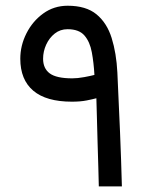

<svg xmlns="http://www.w3.org/2000/svg" viewBox="-20 -663 541 683"><path d="M52.2 -454.1Q52.2 -501 74 -544.2Q95.7 -587.4 133.8 -615Q171.9 -642.6 220.7 -642.6Q286.1 -642.6 323.2 -612.1Q360.4 -581.5 377.2 -527.8Q394 -474.1 397.5 -405.3Q402.8 -292 407 -192.9Q411.1 -93.8 413.6 0H331.5Q331.1 -24.9 329.8 -67.1Q328.6 -109.4 327.1 -157Q325.7 -204.6 324.7 -246.6Q323.7 -288.6 322.8 -313.5Q310.5 -310.1 288.3 -305.7Q266.1 -301.3 235.8 -301.3Q144.5 -301.3 98.4 -340.3Q52.2 -379.4 52.2 -454.1ZM220.2 -559.1Q194.3 -559.1 174.8 -543.7Q155.3 -528.3 144.3 -504.2Q133.3 -480 133.3 -454.1Q133.3 -419.4 157 -401.9Q180.7 -384.3 237.3 -384.3Q255.9 -384.3 279.8 -388.7Q303.7 -393.1 315.9 -396.5Q313.5 -439.9 306.6 -477.1Q299.8 -514.2 280.5 -536.6Q261.2 -559.1 220.2 -559.1Z"/></svg>

Font: Vazir WOL
Style: Regular-WOL
Weight: 400
Designer: Saber Rastikerdar
Foundry: Saber Rastikerdar
Version: Version 27.2.2